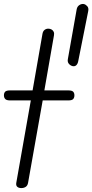

<svg xmlns="http://www.w3.org/2000/svg" viewBox="-30 -958 470 978"><path d="M78.5 0Q65.5 0 58 -6.5Q50.5 -13 53 -27L127 -446.5H21.5Q3.5 -446.5 -3.2 -453.5Q-10 -460.5 -10 -472.5Q-10 -484 -3.8 -490.8Q2.5 -497.5 21 -497.5H136L186.5 -786.5Q189 -799.5 197.2 -805.8Q205.5 -812 215.5 -812Q225 -812 232.2 -808Q239.5 -804 243.2 -796.5Q247 -789 245 -778.5L196 -497.5H318Q336.5 -497.5 342.8 -490.8Q349 -484 349 -472.5Q349 -460.5 342.8 -453.5Q336.5 -446.5 318 -446.5H187.5L113 -27Q110.5 -12.5 101 -6.2Q91.5 0 78.5 0ZM340.5 -621Q329 -623.5 321 -632.8Q313 -642 315.5 -656L360.5 -910Q363 -925 374.8 -932.5Q386.5 -940 399 -937Q405.5 -935.5 414 -926.8Q422.5 -918 419.5 -902L368.5 -646.5Q366 -633 358.8 -626Q351.5 -619 340.5 -621Z"/></svg>

Font: Edu AU VIC WA NT Hand
Style: Regular
Weight: 400
Designer: Tina and Corey Anderson, Eben Sorkin, Mirko Velimirovic
Foundry: Google for Education
Version: Version 1.001